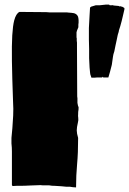

<svg xmlns="http://www.w3.org/2000/svg" viewBox="-20 -803 563 838"><path d="M312 15 298 14 285 12H269Q262 11 249 10Q236 9 217 8Q205 8 202 7Q198 6 195 6Q192 6 189 6H167L157 5Q129 6 114.5 6.5Q100 7 92 7.5Q84 8 73 8H53L35 9L32 5V-142Q32 -150 31.5 -159.5Q31 -169 30 -177V-201L34 -244Q36 -269 37.5 -298.5Q39 -328 37 -359Q33 -467 32 -537Q31 -607 33.5 -649Q36 -691 42 -714Q50 -744 65 -751L182 -750Q187 -749 195 -749Q203 -749 225 -749H273Q275 -748 280 -748Q285 -748 292 -747Q315 -746 321 -729Q323 -720 323 -714.5Q323 -709 323 -704L322 -696V-684Q319 -677 316 -669.5Q313 -662 314 -654V-639Q315 -638 315 -635.5Q315 -633 315 -625L316 -617V-594L317 -382Q318 -379 318 -374Q318 -369 318 -354Q320 -340 323 -335Q323 -323 322 -320Q321 -317 321 -304Q320 -298 321.5 -288.5Q323 -279 320 -268Q315 -247 315 -234Q315 -221 321 -201Q321 -135 316.5 -86.5Q312 -38 312 15ZM393 -464H379L374 -479L373 -487L371 -508L369 -549V-589L368 -630V-681L371 -737L373 -770L378 -774L398 -780H415L443 -783H456L459 -780H468L470 -781L471 -780H474L476 -779L498 -777L501 -775H503V-776H504L515 -773L523 -768V-762L516 -732L511 -711L505 -689L499 -670L498 -664L494 -651L489 -627L484 -604L479 -579L475 -566L473 -555L468 -520L460 -489L453 -465H435L433 -464L428 -468L426 -465H405Z"/></svg>

Font: Sigmar
Style: Regular
Weight: 400
Designer: Vernon Adams
Foundry: Vernon Adams
Version: Version 1.000; ttfautohint (v1.8.4.7-5d5b);gftools[0.9.24]